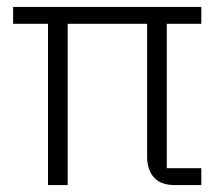

<svg xmlns="http://www.w3.org/2000/svg" viewBox="-20 -536 640 556"><path d="M119 -467H18V-516H563V-467H463V-49H563V0H487Q445 0 425.5 -22.5Q406 -45 406 -83V-467H176V0H119Z"/></svg>

Font: IBM Plex Mono Light
Style: Regular
Weight: 300
Monospace: yes
Designer: Mike Abbink, Paul van der Laan, Pieter van Rosmalen
Foundry: Bold Monday
Version: Version 2.3